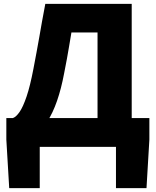

<svg xmlns="http://www.w3.org/2000/svg" viewBox="-20 -765 811 1000"><path d="M187 0V215H28L13 -38V-150H758V-38L743 215H584V0ZM488 -54V-596H352Q345 -553 339.5 -521.5Q334 -490 328.5 -458.5Q323 -427 314 -383Q299 -303 277 -239.5Q255 -176 225.5 -131Q196 -86 158.5 -62.5Q121 -39 73 -38L47 -150Q64 -156 82 -182Q100 -208 118.5 -262.5Q137 -317 154 -406Q163 -454 170.5 -493.5Q178 -533 184.5 -571Q191 -609 198.5 -651Q206 -693 216 -745H666V-54Z"/></svg>

Font: Noto Sans SC Black
Style: Regular
Weight: 900
Designer: Ryoko NISHIZUKA  (kana, bopomofo & ideographs); Paul D. Hunt (Latin, Greek & Cyrillic); Sandoll Communications , Soo-you
Foundry: Adobe
Version: Version 2.004-H2;hotconv 1.0.118;makeotfexe 2.5.65603